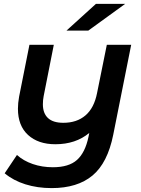

<svg xmlns="http://www.w3.org/2000/svg" viewBox="-20 -764 722 985"><path d="M653 -534 561 -73Q532 72 454.5 136.5Q377 201 245 201Q172 201 110 181.5Q48 162 4 125L67 31Q100 61 148 77.5Q196 94 251 94Q333 94 375 56.5Q417 19 434 -62L438 -82Q368 -24 264 -24Q176 -24 124 -71.5Q72 -119 72 -206Q72 -235 78 -268L131 -534H256L204 -271Q200 -251 200 -229Q200 -183 226 -158.5Q252 -134 305 -134Q374 -134 418.5 -172Q463 -210 478 -287L528 -534ZM472 -744H622L433 -607H321Z"/></svg>

Font: Montserrat Alternates SemiBold
Style: Italic
Weight: 600
Italic angle: -11.3°
Designer: Julieta Ulanovsky
Foundry: Julieta Ulanovsky
Version: Version 7.200